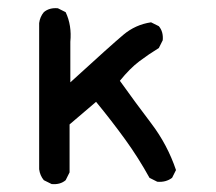

<svg xmlns="http://www.w3.org/2000/svg" viewBox="-20 -467 540 481"><path d="M109.4 -5.9 89.8 -15.6Q80.1 -27.3 78.1 -43V-409.2Q80.1 -424.8 89.8 -436.5Q103.5 -448.2 125 -446.3L144.5 -436.5Q160.2 -403.3 156.2 -362.3V-260.7Q258.8 -354.5 289.1 -379.9Q319.3 -405.3 358.4 -411.1L377.9 -401.4Q389.6 -387.7 387.7 -366.2L377.9 -346.7Q352.5 -331.1 329.1 -313.5Q305.7 -295.9 280.3 -264.6Q319.3 -210 359.4 -157.2Q399.4 -104.5 420.9 -41L411.1 -21.5Q395.5 -9.8 374 -11.7L354.5 -21.5Q327.1 -71.3 293.9 -117.2Q260.7 -163.1 220.7 -211.9L154.3 -155.3V-35.2L144.5 -15.6Q130.9 -3.9 109.4 -5.9Z"/></svg>

Font: JasonHandwriting1
Style: Regular
Weight: 400
Version: Version 1.48.20